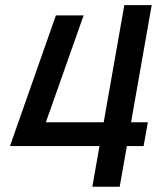

<svg xmlns="http://www.w3.org/2000/svg" viewBox="-20 -713 626 733"><path d="M18.1 -155.3 193.4 -654.3H299.3L123 -155.3ZM18.1 -155.3 101.6 -246.1H389.2L374 -155.3ZM453.1 -155.3 468.3 -246.1H544.4L528.3 -155.3ZM332.5 0 454.6 -693.4H559.1L437 0Z"/></svg>

Font: Cascadia Code PL
Style: Italic
Weight: 400
Italic angle: -10°
Monospace: yes
Designer: Aaron Bell
Foundry: Saja Typeworks
Version: Version 2404.023